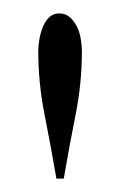

<svg xmlns="http://www.w3.org/2000/svg" viewBox="-20 -695 179 286"><path d="M75 -429H64Q56 -476 46.5 -523.5Q37 -571 37 -619Q37 -626 38.5 -635.5Q40 -645 43.5 -654Q47 -663 53 -669Q59 -675 68 -675Q78 -675 84.5 -669Q91 -663 95 -654.5Q99 -646 100.5 -636Q102 -626 102 -619Q102 -571 92.5 -523.5Q83 -476 75 -429Z"/></svg>

Font: Germanica
Style: Regular
Weight: 400
Designer: Peter Wiegel
Foundry: Peter Wiegel